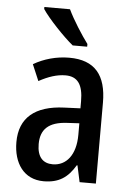

<svg xmlns="http://www.w3.org/2000/svg" viewBox="-55 -807 583 858"><g transform="rotate(5 237.0 -378.0)"><path d="M224 -766H109V-757C135 -717 208 -640 250 -606H315V-618C288 -654 245 -721 224 -766ZM240 -550C182 -550 126 -534 80 -507L111 -434C153 -457 192 -470 230 -470C284 -470 309 -436 309 -361V-329L237 -326C106 -321 37 -263 37 -154C37 -60 84 10 173 10C241 10 281 -17 315 -74H318L334 0H407V-363C407 -486 355 -550 240 -550ZM256 -259 310 -262V-210C310 -120 268 -69 207 -69C164 -69 137 -95 137 -154C137 -219 172 -255 256 -259Z"/></g></svg>

Font: Noto Sans Gujarati Condensed Medium
Style: Regular
Weight: 500
Width: 3
Designer: Jelle Bosma - Monotype Design Team, Universal Thirst
Foundry: Monotype Imaging Inc.
Version: Version 2.106